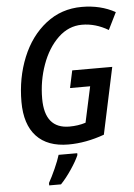

<svg xmlns="http://www.w3.org/2000/svg" viewBox="-62 -770 725 1037"><g transform="rotate(-5 301.0 -251.5)"><path d="M52 -241Q52 -371 97 -481.5Q142 -592 226 -658Q310 -724 421 -724Q523 -724 602 -680L556 -587Q487 -628 414 -628Q341 -628 284.5 -574Q228 -520 196.5 -432.5Q165 -345 165 -249Q165 -86 299 -86Q346 -86 387 -99L429 -293H320L340 -387H557L480 -26Q380 10 286 10Q172 10 112 -54.5Q52 -119 52 -241ZM162 208Q179 178 198.5 134.5Q218 91 227 61H328V71Q315 102 285 146.5Q255 191 226 221H162Z"/></g></svg>

Font: Noto Sans UI NarrowMedium
Style: Italic
Weight: 500
Width: 4
Italic angle: -12°
Designer: Monotype Design Team
Foundry: Monotype Imaging Inc.
Version: Version 1.001